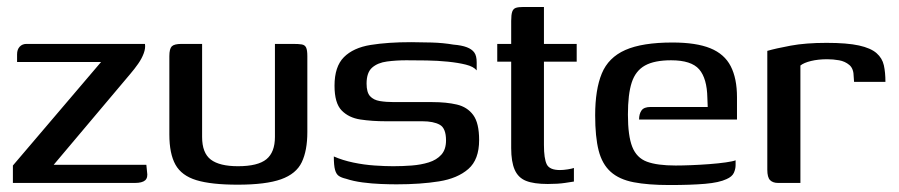

<svg xmlns="http://www.w3.org/2000/svg" viewBox="-20 -525 2579 551"><path d="M134 -52H400L402 -32Q405 -15 396.5 -7.5Q388 0 367 0H17V-50L270 -347H29V-369Q29 -383 36.5 -391Q44 -399 56 -399H396Q398 -387 392.5 -372Q387 -357 376.5 -342Q366 -327 354 -313Z M560 -399V-132Q560 -86 585 -67Q610 -48 663 -48Q720 -48 744.5 -68Q769 -88 769 -132V-399Q770 -399 777.5 -399Q785 -399 794 -399Q803 -399 811 -399Q819 -399 821 -399Q837 -399 846 -397.5Q855 -396 858.5 -388.5Q862 -381 862 -364V-146Q862 -93 846 -59.5Q830 -26 786.5 -10.5Q743 5 662 5Q586 5 543.5 -8Q501 -21 483.5 -52.5Q466 -84 466 -139V-364Q466 -385 473 -392Q480 -399 501 -399Q516 -399 530.5 -399Q545 -399 560 -399Z M1118 4Q1099 4 1073 3Q1047 2 1020.5 -1.5Q994 -5 973 -12Q960 -15 952.5 -20Q945 -25 941.5 -37.5Q938 -50 938 -76Q963 -65 994 -58.5Q1025 -52 1055.5 -50Q1086 -48 1108 -48Q1135 -48 1161.5 -50Q1188 -52 1210.5 -59Q1233 -66 1246.5 -81Q1260 -96 1260 -122Q1260 -157 1242 -167Q1224 -177 1192 -177H1087Q1048 -177 1014.5 -182Q981 -187 960.5 -208Q940 -229 940 -279Q940 -334 967 -361Q994 -388 1043.5 -396Q1093 -404 1160 -404Q1185 -404 1218.5 -403Q1252 -402 1281 -397Q1305 -395 1319.5 -389.5Q1334 -384 1341 -374.5Q1348 -365 1348 -346V-323Q1339 -334 1317 -339.5Q1295 -345 1265.5 -348Q1236 -351 1204.5 -351.5Q1173 -352 1146 -352Q1117 -352 1090.5 -348.5Q1064 -345 1048 -331Q1032 -317 1032 -285Q1032 -260 1042 -249Q1052 -238 1070 -235Q1088 -232 1111 -232H1221Q1261 -232 1291 -225Q1321 -218 1338 -195Q1355 -172 1355 -123Q1355 -67 1324 -40Q1293 -13 1240 -4.5Q1187 4 1118 4Z M1552 3Q1512 3 1489.5 -6Q1467 -15 1457 -38Q1447 -61 1447 -100V-348H1407V-399H1447V-465Q1447 -483 1450 -491.5Q1453 -500 1460.5 -502.5Q1468 -505 1483 -505H1541Q1541 -503 1541 -496.5Q1541 -490 1541 -478V-399H1635V-348H1541V-109Q1541 -70 1549 -53.5Q1557 -37 1587 -37Q1597 -37 1609.5 -39Q1622 -41 1627 -43V-4Q1621 -3 1601 0Q1581 3 1552 3Z M1901 6Q1840 6 1798.5 -2Q1757 -10 1732.5 -32Q1708 -54 1698 -93Q1688 -132 1688 -194Q1688 -268 1707 -314Q1726 -360 1774.5 -381.5Q1823 -403 1910 -403Q1978 -403 2018.5 -386.5Q2059 -370 2077 -335Q2095 -300 2095 -246V-182H1814Q1814 -198 1821 -208Q1828 -218 1847 -218H2011L2010 -244Q2009 -300 1986.5 -326Q1964 -352 1906 -352Q1858 -352 1831 -337Q1804 -322 1793 -288.5Q1782 -255 1782 -196Q1782 -135 1794.5 -103.5Q1807 -72 1836.5 -61Q1866 -50 1919 -50Q1938 -50 1963.5 -51Q1989 -52 2015.5 -54Q2042 -56 2063 -59Q2084 -62 2091 -65V-51Q2091 -40 2086 -29Q2081 -18 2065 -11Q2044 -1 2003.5 2.5Q1963 6 1901 6Z M2277 0H2213Q2198 0 2190 -8Q2182 -16 2182 -38V-379Q2206 -386 2249 -394Q2292 -402 2352 -402Q2411 -402 2445 -394.5Q2479 -387 2495.5 -372.5Q2512 -358 2516.5 -337.5Q2521 -317 2521 -290H2431L2430 -304Q2430 -328 2417.5 -338.5Q2405 -349 2388 -352Q2371 -355 2354 -355Q2328 -355 2307.5 -350Q2287 -345 2277 -337Z"/></svg>

Font: Genos Thin Medium
Style: Regular
Weight: 500
Version: Version 1.010